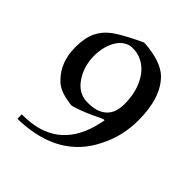

<svg xmlns="http://www.w3.org/2000/svg" viewBox="-185 -579 872 872"><g transform="rotate(45 251.0 -143.5)"><path d="M357 -92Q353 -93 352 -93Q348 -93 324 -81Q266 -53 219 -38Q207 -34 201 -34Q196 -34 181 -37Q118 -46 87 -79Q28 -138 28 -234Q28 -294 47 -333Q64 -369 99.5 -395.5Q135 -422 218 -462L234 -469H243Q348 -461 395 -417Q466 -348 466 -201Q466 -100 422 -14Q333 170 91 182H72V154H80Q290 154 346 -44Q357 -88 357 -92ZM249 -95Q307 -95 338 -123.5Q369 -152 369 -208Q369 -289 334.5 -345Q300 -401 241 -413Q227 -415 214 -415Q211 -415 205.5 -414.5Q200 -414 199 -414Q159 -403 137.5 -361.5Q116 -320 116 -266Q116 -208 143 -160.5Q170 -113 211 -100Q225 -95 238 -95Z"/></g></svg>

Font: MathJax_Fraktur
Style: Regular
Weight: 400
Version: Version 1.1